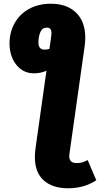

<svg xmlns="http://www.w3.org/2000/svg" viewBox="-20 -783 536 1029"><path d="M496 183Q431 226 345 226Q261 226 214 183.5Q167 141 167 60Q167 36 169 24L172 0L229 -404Q198 -390 162 -390Q105 -390 68.5 -434.5Q32 -479 31 -549Q31 -611 59 -660Q87 -709 137 -736Q187 -763 253 -763Q339 -763 388 -715Q437 -667 437 -581Q437 -561 434 -538L358 0L352 43L351 53Q351 91 390 91Q407 91 419.5 87.5Q432 84 450 75ZM245 -521 254 -585 256 -605Q256 -635 231 -635Q207 -635 196.5 -611.5Q186 -588 186 -555Q186 -517 219 -517Q234 -517 245 -521Z"/></svg>

Font: Fira Sans Condensed Black
Style: Italic
Weight: 900
Width: 3
Italic angle: -8°
Designer: Carrois Corporate & Edenspiekermann AG
Foundry: Carrois Corporate GbR & Edenspiekermann AG
Version: Version 4.203